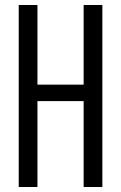

<svg xmlns="http://www.w3.org/2000/svg" viewBox="-20 -749 486 769"><path d="M55 -729H130V-410H315V-729H390V0H315V-344H130V0H55Z"/></svg>

Font: Mona Sans Condensed
Style: Regular
Weight: 400
Width: 3
Designer: Deni Anggara
Foundry: GitHub
Version: Version 2.000